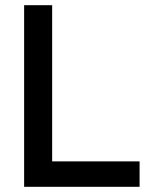

<svg xmlns="http://www.w3.org/2000/svg" viewBox="-20 -720 584 740"><path d="M73 0V-700H181V-98H518V0Z"/></svg>

Font: Space Grotesk Medium
Style: Regular
Weight: 500
Designer: Florian Karsten
Foundry: Florian Karsten
Version: Version 2.000